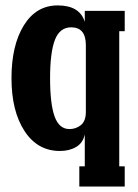

<svg xmlns="http://www.w3.org/2000/svg" viewBox="-20 -532 504 702"><path d="M436 76.2V149.9H270V76.2H290V-41Q283.7 -9.8 258.8 5.1Q233.9 20 199.2 20Q117.2 20 69.6 -53Q22 -126 22 -246.1Q22 -366.2 67.1 -439.2Q112.3 -512.2 190.9 -512.2Q271.5 -512.2 290 -452.1V-492.2H436V-418H416V76.2ZM233.9 -60.1Q257.8 -60.1 275.9 -74.7Q293.9 -89.4 293.9 -123V-367.2Q293.9 -432.1 240.2 -432.1Q198.7 -432.1 180.9 -386.5Q163.1 -340.8 163.1 -246.1Q163.1 -151.9 179.7 -106Q196.3 -60.1 233.9 -60.1Z"/></svg>

Font: Margherita Black
Style: Regular
Weight: 900
Designer: James Puckett
Foundry: Dunwich Type Founders
Version: Version 1.008;hotconv 1.0.109;makeotfexe 2.5.65596